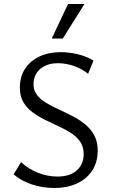

<svg xmlns="http://www.w3.org/2000/svg" viewBox="-20 -927 562 957"><path d="M397 -159Q397 -195 380 -220Q363 -245 334.5 -263.5Q306 -282 272 -297.5Q238 -313 204 -330Q170 -347 141.5 -368Q113 -389 96 -418.5Q79 -448 79 -490Q79 -545 105 -584.5Q131 -624 177 -645.5Q223 -667 282 -667Q324 -667 368 -656.5Q412 -646 446 -625L419 -559Q389 -584 348.5 -598Q308 -612 269 -612Q228 -612 200.5 -597Q173 -582 160 -558.5Q147 -535 147 -507Q147 -476 164.5 -453.5Q182 -431 210.5 -414Q239 -397 273 -381.5Q307 -366 341 -348.5Q375 -331 403.5 -308Q432 -285 449.5 -253Q467 -221 467 -177Q467 -118 439 -76Q411 -34 362.5 -12Q314 10 252 10Q190 10 136.5 -8.5Q83 -27 48 -58L85 -119Q121 -85 169 -66Q217 -47 266 -47Q328 -47 362.5 -77.5Q397 -108 397 -159ZM238 -735 319 -907H401L293 -735Z"/></svg>

Font: Ysabeau Office
Style: Regular
Weight: 400
Designer: Christian Thalmann (Catharsis Fonts)
Version: Version 2.001;gftools[0.9.30]; featfreeze: tnum,lnum,ss02